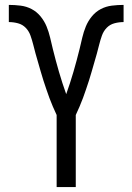

<svg xmlns="http://www.w3.org/2000/svg" viewBox="-20 -763 540 783"><path d="M211 0V-294Q203 -311 195.5 -328.5Q188 -346 181.5 -363.5Q175 -381 169 -399Q163 -417 157 -435Q151 -453 146 -471.5Q141 -490 135.5 -508Q130 -526 125 -544.5Q120 -563 115.5 -581Q111 -599 104.5 -617.5Q98 -636 85 -649.5Q72 -663 53.5 -668Q35 -673 16 -673V-743Q40 -743 64 -740Q88 -737 109 -726Q130 -715 145.5 -696Q161 -677 170 -655Q179 -633 184.5 -609.5Q190 -586 195.5 -563Q201 -540 207.5 -516.5Q214 -493 220.5 -470Q227 -447 234.5 -424.5Q242 -402 250 -379Q258 -402 265.5 -424.5Q273 -447 279.5 -470Q286 -493 292.5 -516.5Q299 -540 304.5 -563Q310 -586 315.5 -609.5Q321 -633 330 -655Q339 -677 354.5 -696Q370 -715 391 -726Q412 -737 436 -740Q460 -743 484 -743V-673Q465 -673 446.5 -668Q428 -663 415 -649.5Q402 -636 395.5 -617.5Q389 -599 384.5 -581Q380 -563 375 -544.5Q370 -526 364.5 -508Q359 -490 354 -471.5Q349 -453 343 -435Q337 -417 331 -399Q325 -381 318.5 -363.5Q312 -346 304.5 -328.5Q297 -311 289 -294V0Z"/></svg>

Font: Huly
Style: Regular
Weight: 400
Designer: Belleve Invis
Foundry: Belleve Invis
Version: Version 33.2.5; ttfautohint (v1.8.4)